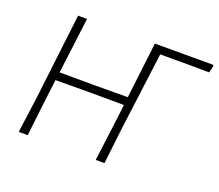

<svg xmlns="http://www.w3.org/2000/svg" viewBox="-109 -793 1080 947"><g transform="rotate(20 431.0 -319.5)"><path d="M71 0 97 -194 150 -639H197L160 -345L342 -344L518 -345L553 -639H858L862 -633L853 -597L750 -598H596L544 -197L521 0H475L500 -194L513 -302L332 -303L154 -302L141 -197L118 0Z"/></g></svg>

Font: Alegreya Sans SC Light
Style: Italic
Weight: 300
Italic angle: -7°
Designer: Juan Pablo del Peral
Foundry: Huerta Tipografica
Version: Version 2.007